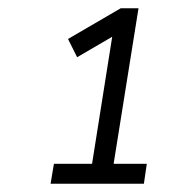

<svg xmlns="http://www.w3.org/2000/svg" viewBox="-20 -725 420 463"><path d="M102 -282 110 -330H202L254 -658L291 -660L166 -587L144 -631L271 -705H314L254 -330H334L327 -282Z"/></svg>

Font: Nunito Sans 12pt ExtraLight 12pt Light
Style: Italic
Weight: 300
Italic angle: -9°
Version: Version 3.101;gftools[0.9.27]